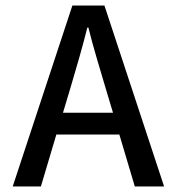

<svg xmlns="http://www.w3.org/2000/svg" viewBox="-20 -675 640 695"><path d="M235 -357 208 -267H389L362 -357Q346 -411 330 -465Q314 -519 300 -575H296Q282 -519 266.5 -465Q251 -411 235 -357ZM26 0 242 -655H358L574 0H468L412 -188H184L128 0Z"/></svg>

Font: SauceCodePro Nerd Font Mono
Style: Regular
Weight: 500
Monospace: yes
Designer: Paul D. Hunt, Teo Tuominen
Foundry: Adobe Systems Incorporated
Version: Version 2.030;PS 1.000;hotconv 16.6.51;makeotf.lib2.5.65220;